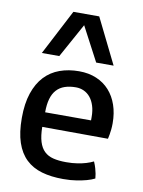

<svg xmlns="http://www.w3.org/2000/svg" viewBox="-89 -850 686 921"><g transform="rotate(10 254.5 -390.0)"><path d="M37.6 -244.6Q37.6 -314.9 54.7 -365.7Q71.8 -416.5 102.5 -449.2Q133.3 -481.9 176 -497.3Q218.8 -512.7 270 -512.7Q317.4 -512.7 354.7 -496.8Q392.1 -481 418 -452.1Q443.8 -423.3 457.5 -383.3Q471.2 -343.3 471.2 -294.9Q471.2 -278.3 469.7 -264.2Q468.3 -250 466.3 -239.7Q464.4 -227.5 461.9 -217.8L141.6 -219.2Q142.1 -175.8 150.9 -147.2Q159.7 -118.7 177 -102.1Q194.3 -85.4 220.7 -78.9Q247.1 -72.3 283.2 -72.3Q314 -72.3 338.4 -76.2Q362.8 -80.1 379.9 -85.4Q399.4 -91.3 415 -99.1Q422.4 -82 426.5 -67.4Q430.7 -52.7 432.6 -42Q434.6 -29.3 435.5 -19.5Q419.4 -11.2 396.5 -4.9Q377 0.5 348.6 5.1Q320.3 9.8 283.2 9.8Q224.6 9.8 179 -3.4Q133.3 -16.6 101.8 -46.6Q70.3 -76.7 54 -125.2Q37.6 -173.8 37.6 -244.6ZM366.7 -290.5V-307.1Q366.7 -337.9 359.1 -361.6Q351.6 -385.3 338.4 -401.4Q325.2 -417.5 307.1 -425.8Q289.1 -434.1 268.1 -434.1Q237.3 -434.1 213.9 -426Q190.4 -418 174.6 -400.6Q158.7 -383.3 150.9 -356Q143.1 -328.6 143.1 -290.5ZM192.9 -788.6H318.8L427.7 -567.9H342.8L254.9 -734.4L163.1 -567.9H78.1Z"/></g></svg>

Font: Basic
Style: Regular
Weight: 400
Designer: Magnus Gaarde
Foundry: Magnus Gaarde
Version: Version 1.003; ttfautohint (v1.1) -l 6 -r 16 -G 0 -x 16 -D l